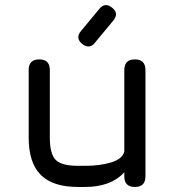

<svg xmlns="http://www.w3.org/2000/svg" viewBox="-20 -743 702 763"><path d="M516 -507Q558 -507 558 -465V-42Q558 0 516 0Q474 0 474 -42V-58.5Q421 0 318 0H290Q190 0 142 -48Q94 -96 94 -196V-465Q94 -507 136 -507Q178 -507 178 -465V-196Q178 -130.5 201.8 -107.2Q225.5 -84 290 -84H318Q378 -84 422.5 -97.8Q467 -111.5 474 -141V-465Q474 -507 516 -507ZM306 -569Q335.5 -545.5 357 -573L430 -661Q454 -690 426 -712Q398 -735.5 375 -708L302 -620Q278.5 -592 306 -569Z"/></svg>

Font: Jura Light
Style: Bold
Weight: 700
Version: Version 5.104